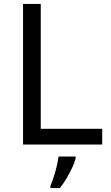

<svg xmlns="http://www.w3.org/2000/svg" viewBox="-20 -734 564 975"><path d="M97 0V-714H187V-80H499V0ZM364 70Q360 88 347.5 115.5Q335 143 318.5 171Q302 199 284 221H236V209Q244 192 252.5 165.5Q261 139 268 110.5Q275 82 277 61H364Z"/></svg>

Font: Noto Sans Georgian
Style: Regular
Weight: 400
Designer: Monotype Design Team, Akaki Razmadze
Foundry: Google LLC
Version: Version 2.002